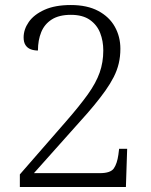

<svg xmlns="http://www.w3.org/2000/svg" viewBox="-20 -744 599 764"><path d="M59 0V-50L242 -260Q297 -323 329.5 -368.5Q362 -414 376.5 -455Q391 -496 391 -543Q391 -581 378.5 -613Q366 -645 337.5 -665Q309 -685 262 -685Q215 -685 186 -666.5Q157 -648 144 -616Q131 -584 131 -543Q115 -543 102 -548Q89 -553 81.5 -564.5Q74 -576 74 -595Q74 -627 94.5 -656.5Q115 -686 157 -705Q199 -724 262 -724Q327 -724 371 -700.5Q415 -677 437 -637.5Q459 -598 459 -550Q459 -519 452.5 -491.5Q446 -464 432.5 -437.5Q419 -411 399.5 -383.5Q380 -356 354.5 -325Q329 -294 297 -259L115 -55H377Q420 -55 433 -74Q446 -93 451 -128L454 -152H486L481 0Z"/></svg>

Font: Noto Serif Armenian Light
Style: Regular
Weight: 300
Version: Version 2.007